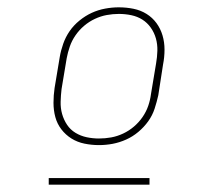

<svg xmlns="http://www.w3.org/2000/svg" viewBox="-20 -713 540 524"><path d="M250 -317Q230 -317 210.5 -321Q191 -325 175 -335Q159 -345 147.5 -360Q136 -375 131 -393.5Q126 -412 126 -432.5Q126 -453 129 -473L143 -557Q146 -575 152.5 -593.5Q159 -612 170 -628Q181 -644 197 -657Q213 -670 230.5 -678Q248 -686 267 -689.5Q286 -693 304 -693Q325 -693 344.5 -689Q364 -685 380 -675Q396 -665 407 -650Q418 -635 423.5 -616.5Q429 -598 429 -577.5Q429 -557 425 -537L412 -453Q408 -435 402 -416.5Q396 -398 384.5 -382Q373 -366 357.5 -353Q342 -340 324 -332Q306 -324 287.5 -320.5Q269 -317 250 -317ZM250 -335Q267 -335 283.5 -338Q300 -341 316 -348.5Q332 -356 345.5 -367.5Q359 -379 369 -393.5Q379 -408 384.5 -424Q390 -440 392 -456L406 -540Q409 -557 409.5 -574.5Q410 -592 405.5 -608Q401 -624 391.5 -637.5Q382 -651 368.5 -659.5Q355 -668 338.5 -671.5Q322 -675 304 -675Q288 -675 271.5 -672Q255 -669 239 -661.5Q223 -654 209.5 -642.5Q196 -631 186 -616.5Q176 -602 170.5 -586Q165 -570 162 -554L148 -470Q146 -453 145.5 -435.5Q145 -418 149.5 -402Q154 -386 163 -372.5Q172 -359 186 -350.5Q200 -342 216.5 -338.5Q233 -335 250 -335ZM113 -209V-227H388V-209Z"/></svg>

Font: Iosevka SS04 Thin Oblique
Style: Regular
Weight: 100
Italic angle: -9°
Monospace: yes
Designer: Belleve Invis
Foundry: Belleve Invis
Version: Version 19.0.0; ttfautohint (v1.8.4)